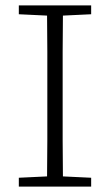

<svg xmlns="http://www.w3.org/2000/svg" viewBox="-20 -694 409 714"><path d="M50 -641V-674H319V-641L214 -636Q213 -569 213 -501.5Q213 -434 213 -366V-308Q213 -241 213 -173.5Q213 -106 214 -38L319 -33V0H50V-33L155 -38Q156 -106 156 -173.5Q156 -241 156 -308V-366Q156 -434 156 -501.5Q156 -569 155 -636Z"/></svg>

Font: Source Serif 4 SmText Light
Style: Regular
Weight: 300
Designer: Frank Grießhammer
Foundry: Adobe
Version: Version 4.005;hotconv 1.1.0;makeotfexe 2.6.0